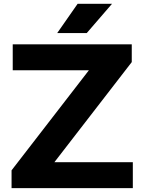

<svg xmlns="http://www.w3.org/2000/svg" viewBox="-20 -968 744 988"><path d="M39.5 0V-91.5L437.5 -606.5H45.5V-740H658V-648.5L260 -133.5H663.5V0ZM274.5 -798 379.5 -948.5H556.5L426.5 -798Z"/></svg>

Font: Encode Sans Expanded
Style: Bold
Weight: 700
Width: 7
Designer: Multiple Designers
Foundry: Impallari Type
Version: Version 3.000; ttfautohint (v1.8.3) -l 8 -r 50 -G 200 -x 14 